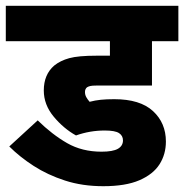

<svg xmlns="http://www.w3.org/2000/svg" viewBox="-20 -642 635 662"><path d="M341 -192Q290 -192 242 -175Q199 -199 165 -240Q131 -281 131 -330Q131 -385 167 -416Q188 -433 219 -441.5Q250 -450 313 -450H359V-500H0V-622H595V-500H504V-347H312Q298 -347 291.5 -345.5Q285 -344 280 -341Q273 -335 273 -325Q273 -315 277.5 -307Q282 -299 289 -291Q308 -296 327.5 -298Q347 -300 374 -300Q463 -300 507.5 -259Q552 -218 552 -154Q552 -110 530 -75.5Q508 -41 460.5 -20.5Q413 0 336 0Q264 0 204 -19.5Q144 -39 96 -70Q48 -101 12 -137L110 -227Q160 -178 211.5 -148.5Q263 -119 330 -119Q369 -119 386.5 -129Q404 -139 404 -158Q404 -174 390.5 -183Q377 -192 341 -192Z"/></svg>

Font: Noto Sans SemiCondensed ExtraBold
Style: Regular
Weight: 800
Width: 4
Designer: Monotype Design Team
Foundry: Monotype Imaging Inc.
Version: Version 2.013; ttfautohint (v1.8.4.7-5d5b)